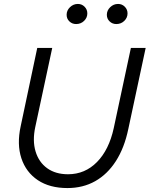

<svg xmlns="http://www.w3.org/2000/svg" viewBox="-20 -943 759 974"><path d="M322 11Q232 11 172 -29Q112 -69 88.5 -140Q65 -211 85 -303L169 -700H245L159 -299Q144 -229 160.5 -174.5Q177 -120 219.5 -89.5Q262 -59 325 -59Q411 -59 472 -121Q533 -183 557 -293L644 -700H719L631 -289Q611 -193 568 -126Q525 -59 463 -24Q401 11 322 11ZM366 -821Q346 -821 332 -834.5Q318 -848 318 -868Q318 -890 335 -906.5Q352 -923 375 -923Q395 -923 409 -909Q423 -895 423 -875Q423 -853 406.5 -837Q390 -821 366 -821ZM570 -821Q550 -821 536 -834.5Q522 -848 522 -868Q522 -890 539 -906.5Q556 -923 579 -923Q599 -923 613 -909Q627 -895 627 -875Q627 -853 610.5 -837Q594 -821 570 -821Z"/></svg>

Font: Red Hat Text
Style: Italic
Weight: 400
Italic angle: -12°
Designer: Pentagram, MCKL
Foundry: Pentagram, MCKL
Version: Version 1.023